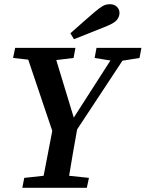

<svg xmlns="http://www.w3.org/2000/svg" viewBox="-20 -891 691 911"><path d="M42 -616 52 -664H338L329 -616L247 -606L330 -333L504 -604L429 -616L438 -664H651L642 -616L561 -603L346 -277Q336 -222 326.5 -167.5Q317 -113 308 -57L402 -47L392 0H86L95 -47L187 -57L228 -270L114 -608ZM314 -733Q343 -759 371.5 -784Q400 -809 429 -834Q454 -855 468.5 -863Q483 -871 502 -871Q522 -871 534.5 -859Q547 -847 547 -829Q547 -815 537 -799.5Q527 -784 489 -768Q450 -752 410.5 -736.5Q371 -721 331 -705Z"/></svg>

Font: Source Serif 4 Semibold
Style: Italic
Weight: 600
Italic angle: -12°
Designer: Frank Grießhammer
Foundry: Adobe
Version: Version 4.005;hotconv 1.1.0;makeotfexe 2.6.0